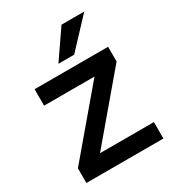

<svg xmlns="http://www.w3.org/2000/svg" viewBox="-178 -845 866 950"><g transform="rotate(-30 255.0 -370.0)"><path d="M35 -84 333 -436H45V-530H465V-446L167 -94H475V0H35ZM320 -740H450L300 -580H210Z"/></g></svg>

Font: .
Style: 
Weight: 500
Designer: A.Korolkova, Vitaly Kuzmin
Foundry: ParaType Ltd
Version: Version 1.000; Glyphs 3.2, build 3192.0